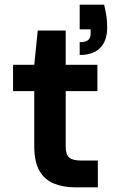

<svg xmlns="http://www.w3.org/2000/svg" viewBox="-20 -804 492 824"><path d="M303 0Q251 0 211 -16.5Q171 -33 149 -71.5Q127 -110 127 -177V-413H36V-526H127L142 -673H262V-526H398V-413H262V-175Q262 -141 277 -128Q292 -115 328 -115H400V0ZM322 -568V-623Q346 -623 357.5 -631.5Q369 -640 369 -659V-678H322V-784H427Q434 -755 437 -732.5Q440 -710 440 -686Q440 -629 410 -598.5Q380 -568 322 -568Z"/></svg>

Font: DM Sans 9pt
Style: Bold
Weight: 700
Version: Version 4.004;gftools[0.9.30]